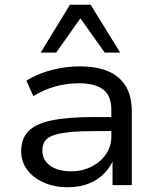

<svg xmlns="http://www.w3.org/2000/svg" viewBox="-20 -778 664 807"><path d="M265 9Q208 9 163.5 -11Q119 -31 94 -65Q69 -99 69 -142Q69 -194 98.5 -225.5Q128 -257 195 -271.5Q262 -286 373 -286H463V-227H376Q313 -227 271 -222.5Q229 -218 204 -209Q179 -200 168.5 -184.5Q158 -169 158 -146Q158 -105 191 -81.5Q224 -58 279 -58Q326 -58 364.5 -77.5Q403 -97 425.5 -130Q448 -163 448 -204V-317Q448 -375 414 -401.5Q380 -428 311 -428Q261 -428 213.5 -415Q166 -402 120 -374L91 -439Q121 -458 158 -471.5Q195 -485 235.5 -492Q276 -499 316 -499Q386 -499 434.5 -478.5Q483 -458 508.5 -416Q534 -374 534 -308V0H453V-112H459Q445 -77 418.5 -49.5Q392 -22 353.5 -6.5Q315 9 265 9ZM151 -557 274 -758H361L485 -557H420L318 -701L216 -557Z"/></svg>

Font: Nunito Sans 10pt SemiExpanded
Style: Regular
Weight: 400
Width: 6
Designer: Vernon Adams
Foundry: Vernon Adams
Version: Version 3.101;gftools[0.9.27]